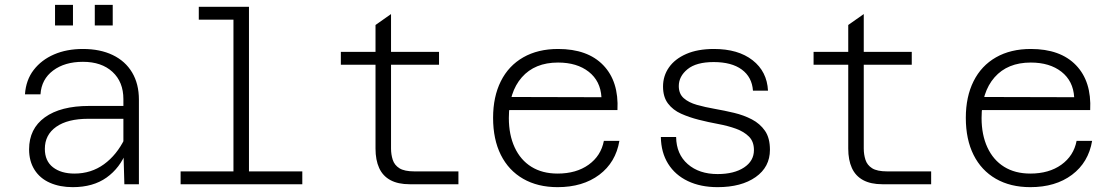

<svg xmlns="http://www.w3.org/2000/svg" viewBox="-20 -760 4590 792"><path d="M493 0 489 -142V-351Q489 -422 444 -463.5Q399 -505 322 -505Q247 -505 199 -469Q151 -433 147 -371H83Q87 -430 119 -471.5Q151 -513 203 -535.5Q255 -558 322 -558Q393 -558 445 -533Q497 -508 525 -461Q553 -414 553 -349V0ZM280 12Q227 12 186 -6Q145 -24 122.5 -59.5Q100 -95 100 -144Q100 -229 165 -276Q230 -323 348 -323H501V-270H344Q259 -270 212 -237Q165 -204 165 -146Q165 -96 198.5 -70Q232 -44 287 -44Q356 -44 409 -82.5Q462 -121 495 -189L502 -136Q475 -67 419.5 -27.5Q364 12 280 12ZM371 -655V-740H445V-655ZM207 -655V-740H281V-655Z M943 0V-732H1007V0ZM725 0V-53H1227V0ZM800 -679V-732H975V-679Z M1670 0Q1622 0 1590.5 -17Q1559 -34 1544 -67Q1529 -100 1529 -147V-657L1593 -702V-147Q1593 -123 1600 -101Q1607 -79 1627.5 -66Q1648 -53 1690 -53H1871V0ZM1386 -493V-546H1791V-493Z M2280 12Q2198 12 2138 -22.5Q2078 -57 2046 -121Q2014 -185 2014 -274Q2014 -361 2046 -425Q2078 -489 2138.5 -523.5Q2199 -558 2282 -558Q2404 -558 2468.5 -491Q2533 -424 2527 -306H2065L2066 -360L2461 -359Q2457 -426 2408.5 -464Q2360 -502 2282 -502Q2186 -502 2132.5 -441Q2079 -380 2079 -273Q2079 -204 2103 -152Q2127 -100 2172 -72Q2217 -44 2280 -44Q2357 -44 2408 -80.5Q2459 -117 2471 -179H2535Q2520 -90 2452 -39Q2384 12 2280 12Z M2940 12Q2870 12 2817.5 -13Q2765 -38 2736 -84.5Q2707 -131 2706 -195H2769Q2770 -124 2817 -83Q2864 -42 2940 -42Q3008 -42 3049 -69Q3090 -96 3090 -141Q3090 -176 3069.5 -196.5Q3049 -217 3016 -229Q2983 -241 2942.5 -248.5Q2902 -256 2862.5 -266Q2823 -276 2789.5 -291Q2756 -306 2735.5 -333Q2715 -360 2715 -403Q2715 -447 2739.5 -482Q2764 -517 2811 -537.5Q2858 -558 2925 -558Q3025 -558 3084.5 -511.5Q3144 -465 3148 -386H3086Q3082 -442 3040 -473Q2998 -504 2924 -504Q2852 -504 2816 -474.5Q2780 -445 2780 -405Q2780 -373 2800.5 -355Q2821 -337 2854.5 -327.5Q2888 -318 2928 -311Q2968 -304 3008 -294.5Q3048 -285 3081.5 -267.5Q3115 -250 3135.5 -220.5Q3156 -191 3156 -142Q3156 -71 3097 -29.5Q3038 12 2940 12Z M3620 0Q3572 0 3540.5 -17Q3509 -34 3494 -67Q3479 -100 3479 -147V-657L3543 -702V-147Q3543 -123 3550 -101Q3557 -79 3577.5 -66Q3598 -53 3640 -53H3821V0ZM3336 -493V-546H3741V-493Z M4230 12Q4148 12 4088 -22.5Q4028 -57 3996 -121Q3964 -185 3964 -274Q3964 -361 3996 -425Q4028 -489 4088.5 -523.5Q4149 -558 4232 -558Q4354 -558 4418.5 -491Q4483 -424 4477 -306H4015L4016 -360L4411 -359Q4407 -426 4358.5 -464Q4310 -502 4232 -502Q4136 -502 4082.5 -441Q4029 -380 4029 -273Q4029 -204 4053 -152Q4077 -100 4122 -72Q4167 -44 4230 -44Q4307 -44 4358 -80.5Q4409 -117 4421 -179H4485Q4470 -90 4402 -39Q4334 12 4230 12Z"/></svg>

Font: Azeret Mono Thin ExtraLight
Style: Regular
Weight: 250
Version: Version 1.002